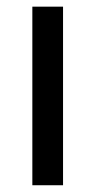

<svg xmlns="http://www.w3.org/2000/svg" viewBox="-20 -548 287 568"><path d="M166.5 0H75.7V-528.3H166.5Z"/></svg>

Font: SteelSelectRoboto
Style: Roboto-Regular
Weight: 400
Designer: Google
Version: Version 2.137; 2017